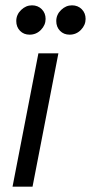

<svg xmlns="http://www.w3.org/2000/svg" viewBox="-20 -700 341 720"><path d="M199 -500 102 0H27L124 -500ZM191 -621Q191 -645 209 -662.5Q227 -680 250 -680Q272 -680 286.5 -665.5Q301 -651 301 -629Q301 -606 283.5 -588Q266 -570 241 -570Q219 -570 205 -584.5Q191 -599 191 -621ZM100 -680Q122 -680 136.5 -665.5Q151 -651 151 -629Q151 -606 133.5 -588Q116 -570 91 -570Q69 -570 55 -584.5Q41 -599 41 -621Q41 -645 59 -662.5Q77 -680 100 -680Z"/></svg>

Font: MedMera Sans
Style: Italic
Weight: 400
Italic angle: -11°
Designer: Kasper Nordkvist
Foundry: UNCUT.wtf
Version: Version 1.300